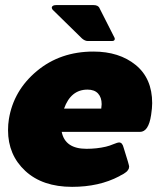

<svg xmlns="http://www.w3.org/2000/svg" viewBox="-20 -720 648 757"><path d="M421.7 -558.3H325.8Q315 -558.3 303.3 -568.3L187.5 -681.7Q184.2 -686.7 184.2 -689.2V-690.8Q185.8 -700 202.5 -700H348.3Q367.5 -700 372.5 -687.5L430 -574.2Q432.5 -570 432.5 -567.5V-565.8Q431.7 -558.3 421.7 -558.3ZM11.7 -206.7Q11.7 -230 15 -250Q33.3 -363.3 125.4 -440Q217.5 -516.7 348.3 -516.7Q450 -516.7 515 -463.8Q580 -410.8 580 -313.3Q580 -294.2 575.8 -266.7Q565.8 -200 531.7 -200H223.3Q236.7 -133.3 320.8 -133.3Q361.7 -133.3 397.5 -141.7Q411.7 -145 427.5 -151.7Q443.3 -158.3 450 -158.3Q462.5 -158.3 467.5 -137.5L484.2 -83.3Q489.2 -65.8 489.2 -63.3Q489.2 -62.5 488.8 -60.8Q488.3 -59.2 488.3 -58.3Q488.3 -55.8 487.1 -53.8Q485.8 -51.7 484.2 -49.2Q482.5 -46.7 481.2 -45Q480 -43.3 476.7 -41.2Q473.3 -39.2 472.1 -37.9Q470.8 -36.7 466.7 -34.2Q462.5 -31.7 461.2 -31.2Q460 -30.8 455.4 -28.3Q450.8 -25.8 450 -25Q370.8 16.7 264.2 16.7Q147.5 16.7 79.6 -46.2Q11.7 -109.2 11.7 -206.7ZM232.5 -291.7H379.2Q380.8 -303.3 380.8 -309.2Q380.8 -335.8 366.7 -351.2Q352.5 -366.7 325 -366.7Q259.2 -366.7 232.5 -291.7Z"/></svg>

Font: BoonTook Mon
Style: Italic
Weight: 400
Italic angle: -9°
Designer: Sungsit Sawaiwan
Foundry: FontUni
Version: Version 3.0